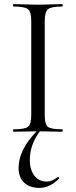

<svg xmlns="http://www.w3.org/2000/svg" viewBox="-20 -645 372 940"><path d="M284 -12Q287 -12 287 -6Q287 0 284 0Q271 0 235 -1Q199 -2 175 -2Q126 64 126 138Q126 186 148.5 215Q171 244 210 244Q234 244 262 222Q264 221 266.5 222.5Q269 224 270 226Q271 228 269 230Q223 275 174 275Q125 275 98 249Q71 223 71 177Q71 89 159 -2Q137 -2 99 -1Q61 0 47 0Q44 0 44 -6Q44 -12 47 -12Q102 -12 117.5 -24.5Q133 -37 133 -81V-544Q133 -587 117 -600Q101 -613 47 -613Q44 -613 44 -619Q44 -625 47 -625Q62 -625 102 -623.5Q142 -622 165 -622Q191 -622 231 -623.5Q271 -625 284 -625Q287 -625 287 -619Q287 -613 284 -613Q230 -613 214.5 -599.5Q199 -586 199 -542V-81Q199 -37 214 -24.5Q229 -12 284 -12Z"/></svg>

Font: Cormorant
Style: Regular
Weight: 400
Designer: Christian Thalmann (Catharsis Fonts)
Version: Version 1.000;PS 001.000;hotconv 1.0.70;makeotf.lib2.5.58329